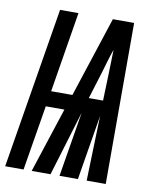

<svg xmlns="http://www.w3.org/2000/svg" viewBox="-115 -799 698 863"><g transform="rotate(10 234.0 -367.5)"><path d="M-32 0 89 -735H173L113 -368H210L330 -735H427V0H340L349 -297L300 0H216L265 -297L175 0H89L186 -297H101L52 0ZM285 -367H350L354 -490Q355 -517 355.5 -544.5Q356 -572 357 -600Q347 -572 339 -544.5Q331 -517 323 -490Z"/></g></svg>

Font: Iosevka Extrabold
Style: Italic
Weight: 800
Italic angle: -9°
Monospace: yes
Designer: Belleve Invis
Foundry: Belleve Invis
Version: Version 32.5.0; ttfautohint (v1.8.4)